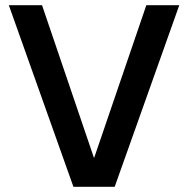

<svg xmlns="http://www.w3.org/2000/svg" viewBox="-20 -720 724 740"><path d="M263 0 14 -700H142L342 -112H343L544 -700H671L422 0Z"/></svg>

Font: DM Sans 28pt SemiBold
Style: Regular
Weight: 600
Version: Version 4.004;gftools[0.9.30]